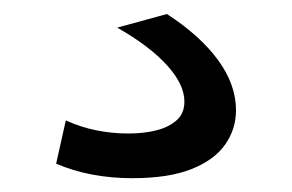

<svg xmlns="http://www.w3.org/2000/svg" viewBox="-20 -40 423 278"><path d="M171.7 218Q110.3 218 61.3 197L75.3 134.3Q96 143.9 119 148.6Q142 153.3 165.7 153.3Q188.7 153.3 206.8 148.6Q225 143.9 236 133.9Q247 124 247 107Q247 82.3 221.8 54.5Q196.6 26.7 149.7 0L221.7 -19.7Q270 11.7 295.9 47.2Q321.7 82.7 321.7 119.6Q321.7 147 306 169.3Q290.3 191.7 257.3 204.8Q224.3 218 171.7 218Z"/></svg>

Font: M PLUS 2 Thin
Style: Regular
Weight: 100
Designer: Coji Morishita
Foundry: UNDERFOREST DESIGN
Version: Version 1.001